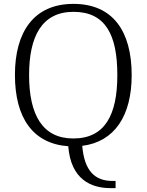

<svg xmlns="http://www.w3.org/2000/svg" viewBox="-20 -745 757 990"><path d="M549 225H576V188H560C470 188 415 137 404 7C571 -14 659 -148 659 -358C659 -585 561 -725 359 -725C154 -725 57 -580 57 -359C57 -138 149 -4 332 9C345 181 451 225 549 225ZM358 -31C199 -31 130 -153 130 -358C130 -556 195 -684 359 -684C525 -684 585 -564 585 -358C585 -152 521 -31 358 -31Z"/></svg>

Font: Noto Serif Telugu Light
Style: Regular
Weight: 300
Designer: Jelle Bosma - Monotype Design Team
Foundry: Monotype Imaging Inc.
Version: Version 2.005